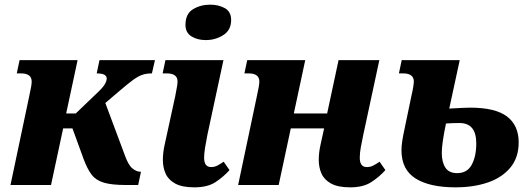

<svg xmlns="http://www.w3.org/2000/svg" viewBox="-20 -794 2283 824"><path d="M25 0 106 -384Q116 -428 116 -444Q116 -479 70 -479H52L64 -536H313L264 -307H305L403 -401Q422 -419 430 -433Q438 -447 438 -457Q438 -479 395 -479L407 -536H645L632 -479Q609 -479 591 -473Q573 -467 550.5 -450.5Q528 -434 493 -404L432 -352L516 -127Q531 -85 548.5 -71Q566 -57 582 -57H585L573 0H521Q460 0 426 -10Q392 -20 373.5 -44Q355 -68 339 -111L291 -243H251L199 0Z M863 -622Q827 -622 801.5 -638Q776 -654 776 -687Q776 -735 808.5 -754.5Q841 -774 882 -774Q918 -774 945 -759Q972 -744 972 -708Q972 -665 938.5 -643.5Q905 -622 863 -622ZM814 10Q761 10 731.5 -6.5Q702 -23 690.5 -49.5Q679 -76 679 -107Q679 -138 686 -170L732 -381Q736 -403 739 -419Q742 -435 742 -444Q742 -479 696 -479H678L690 -536H939L870 -215Q864 -185 860 -160Q856 -135 856 -117Q856 -77 886 -77Q900 -77 912 -83Q924 -89 940 -100L965 -64Q939 -35 905 -12.5Q871 10 814 10Z M1483 10Q1430 10 1400.5 -6.5Q1371 -23 1359.5 -49.5Q1348 -76 1348 -107Q1348 -138 1355 -170L1371 -243H1228L1176 0H1002L1083 -384Q1093 -428 1093 -444Q1093 -479 1047 -479H1029L1041 -536H1290L1241 -307H1384L1433 -536H1608L1539 -215Q1533 -186 1528.5 -162Q1524 -138 1524 -117Q1524 -77 1554 -77Q1569 -77 1581 -83Q1593 -89 1609 -100L1634 -64Q1608 -35 1573.5 -12.5Q1539 10 1483 10Z M1935 10Q1824 10 1763.5 -28Q1703 -66 1703 -149Q1703 -168 1706.5 -190Q1710 -212 1716 -240L1746 -384Q1751 -405 1753.5 -421Q1756 -437 1756 -444Q1756 -479 1710 -479H1692L1704 -536H1953L1908 -328Q1943 -330 1964 -331Q1985 -332 1998 -332Q2106 -332 2156 -294Q2206 -256 2206 -183Q2206 -118 2170.5 -75Q2135 -32 2074 -11Q2013 10 1935 10ZM1942 -51Q1985 -51 2004.5 -87Q2024 -123 2024 -179Q2024 -266 1952 -266Q1935 -266 1922.5 -265.5Q1910 -265 1894 -264Q1885 -221 1880.5 -189.5Q1876 -158 1876 -138Q1876 -98 1891.5 -74.5Q1907 -51 1942 -51Z"/></svg>

Font: Noto Serif ExtraBold
Style: Italic
Weight: 800
Italic angle: -12°
Designer: Monotype Design Team
Foundry: Monotype Imaging Inc.
Version: Version 2.013